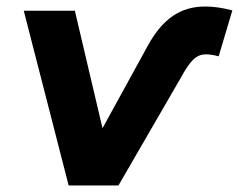

<svg xmlns="http://www.w3.org/2000/svg" viewBox="-20 -570 734 590"><path d="M435 -431 295 -176 210 -537H53L191 0H344L535 -330C565 -384 582 -403 614 -403C624 -403 637 -401 652 -397L694 -538C664 -546 636 -550 611 -550C534 -550 480 -512 435 -431Z"/></svg>

Font: AWKNG-Font
Style: Bold Italic
Weight: 700
Italic angle: -11.3°
Designer: Awakening Church
Foundry: Awakening Church
Version: Version 1.700;PS 001.700;hotconv 1.0.88;makeotf.lib2.5.64775